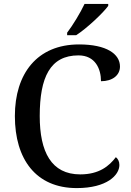

<svg xmlns="http://www.w3.org/2000/svg" viewBox="-20 -951 669 981"><path d="M323 -784V-771H369C425 -807 508 -886 533 -921V-931H412C391 -886 352 -822 323 -784ZM372 10C526 10 590 -56 590 -108C590 -127 582 -140 572 -148C538 -103 487 -60 390 -60C242 -60 183 -175 183 -358C183 -556 236 -668 381 -668C467 -668 496 -599 496 -536C554 -536 593 -566 593 -611C593 -675 525 -724 384 -724C169 -724 56 -574 56 -358C56 -137 164 10 372 10Z"/></svg>

Font: Noto Serif Medium
Style: Regular
Weight: 500
Designer: Monotype Design Team
Foundry: Monotype Imaging Inc.
Version: Version 2.013